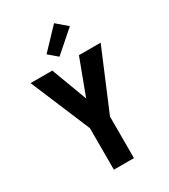

<svg xmlns="http://www.w3.org/2000/svg" viewBox="-234 -1099 1068 1210"><g transform="rotate(-30 300.0 -494.0)"><path d="M227 0V-302L45 -735H203L300 -476L397 -735H555L373 -302V0ZM286 -788 223 -842 362 -988 439 -922Z"/></g></svg>

Font: Iosevka Aile Heavy
Style: Regular
Weight: 900
Designer: Belleve Invis
Foundry: Belleve Invis
Version: Version 31.1.0; ttfautohint (v1.8.4)